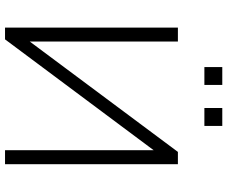

<svg xmlns="http://www.w3.org/2000/svg" viewBox="-92 -834 926 783"><g transform="rotate(90 371.5 -443.0)"><path d="M93 0V-705H150V-101L600 -705H650V0H593V-606L141 0ZM421 -813V-886H494V-813ZM254 -813V-886H327V-813Z"/></g></svg>

Font: Mulish Light
Style: Regular
Weight: 300
Designer: Vernon Adams
Foundry: Vernon Adams
Version: Version 3.603; ttfautohint (v1.8.3)